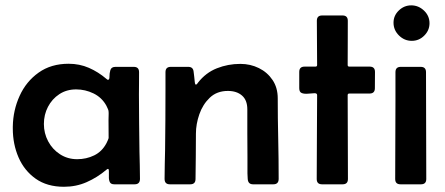

<svg xmlns="http://www.w3.org/2000/svg" viewBox="-20 -695 1679 724"><path d="M221.2 9.3Q157.7 9.3 114.7 -21Q71.8 -51.3 50 -101.3Q28.3 -151.4 28.3 -210V-217.8Q29.3 -279.3 54 -333.5Q78.6 -387.7 125.5 -421.1Q172.4 -454.6 238.8 -454.6Q279.8 -454.6 315.2 -439.2Q350.6 -423.8 381.3 -397.5Q384.8 -394 387.2 -394Q393.1 -394 392.8 -406.2Q392.6 -418.5 396.2 -430.7Q399.9 -442.9 415.5 -442.9H484.4Q504.4 -442.9 504.4 -422.9Q504.4 -401.9 504.2 -380.9Q503.9 -359.9 503.9 -338.9Q503.9 -285.2 504.6 -231Q505.4 -176.8 505.9 -123Q506.3 -97.7 507.1 -72Q507.8 -46.4 507.8 -20.5Q507.8 0 487.8 0H411.1Q397.9 0 394 -8.5Q390.1 -17.1 390.6 -28.8Q391.1 -40.5 390.6 -49.8Q390.6 -51.3 390.1 -54.7Q389.6 -58.1 387.2 -58.1Q385.3 -58.1 383.5 -56.6Q381.8 -55.2 380.4 -54.2Q346.2 -25.4 306.6 -8.1Q267.1 9.3 221.2 9.3ZM271 -94.7Q305.7 -94.7 335.2 -109.1Q364.7 -123.5 381.3 -154.8Q382.3 -156.7 386 -164.8Q389.6 -172.9 389.6 -174.8Q389.6 -191.9 389.4 -209Q389.2 -226.1 389.2 -242.7Q389.2 -250.5 389.6 -260Q390.1 -269.5 389.2 -276.9Q388.7 -280.3 385.5 -287.1Q382.3 -293.9 380.9 -296.9Q363.8 -327.6 332.5 -342.8Q301.3 -357.9 267.1 -357.9Q231 -357.9 203.6 -339.8Q176.3 -321.8 160.9 -292.2Q145.5 -262.7 145.5 -227.5Q145.5 -192.4 161.6 -162.1Q177.7 -131.8 206.3 -113.3Q234.9 -94.7 271 -94.7Z M689.9 -442.9Q708 -442.9 710 -425.3Q711.4 -415.5 712.4 -405.8Q713.4 -396 714.4 -386.2Q714.4 -385.3 715.3 -380.6Q716.3 -376 718.8 -376Q721.2 -376 723.4 -378.9Q725.6 -381.8 726.6 -383.3Q755.9 -420.9 797.9 -437.5Q839.8 -454.1 886.2 -454.1Q924.3 -454.1 956.3 -438.2Q988.3 -422.4 1007.8 -393.3Q1027.3 -364.3 1027.3 -324.2Q1027.3 -248.5 1029.1 -172.4Q1030.8 -96.2 1030.8 -20.5Q1030.8 0 1010.7 0H934.1Q915.5 0 914.1 -20Q912.6 -41 913.1 -62.3Q913.6 -83.5 913.1 -104.5Q912.6 -149.4 912.6 -193.8Q912.6 -238.3 912.6 -282.7Q912.6 -317.4 892.6 -334.7Q872.6 -352.1 839.4 -352.1Q797.9 -352.1 771.2 -326.7Q744.6 -301.3 731.7 -264.2Q718.8 -227.1 718.8 -191.4Q718.8 -148.4 718.3 -105.7Q717.8 -63 717.3 -20Q717.3 0 697.3 0H620.6Q600.6 0 600.6 -20.5Q600.6 -47.9 601.3 -75Q602.1 -102.1 602.5 -128.9Q604 -243.2 604 -357.4V-422.9Q604 -442.9 624 -442.9Z M1175.8 -449.7Q1175.8 -491.7 1175.3 -533.4Q1174.8 -575.2 1174.8 -616.7Q1174.8 -636.7 1194.8 -636.7H1271.5Q1291.5 -636.7 1291.5 -616.7Q1291.5 -575.2 1291.3 -533.4Q1291 -491.7 1291 -449.7Q1291 -443.8 1297.4 -443.8H1374Q1394 -443.8 1394 -423.8Q1394 -408.7 1393.8 -393.3Q1393.6 -377.9 1393.6 -362.3Q1393.6 -342.3 1373.5 -342.3H1297.4Q1291 -342.3 1291 -336.4Q1291 -257.3 1291.5 -178.2Q1292 -99.1 1292 -20Q1292 0 1272 0H1194.3Q1174.3 0 1174.3 -20Q1174.3 -99.1 1175 -178.2Q1175.8 -257.3 1175.8 -336.4Q1175.8 -343.8 1165.5 -343.5Q1155.3 -343.3 1142.1 -341.8Q1128.9 -340.3 1118.7 -343.8Q1108.4 -347.2 1108.4 -362.3V-423.8Q1108.4 -443.8 1128.4 -443.8H1169.4Q1175.8 -443.8 1175.8 -449.7Z M1463.9 -609.4Q1463.9 -636.2 1483.9 -655.5Q1503.9 -674.8 1530.8 -674.8Q1558.1 -674.8 1578.9 -655Q1599.6 -635.3 1599.6 -607.4Q1599.6 -580.6 1579.8 -560.8Q1560.1 -541 1532.7 -541Q1504.9 -541 1484.4 -561.3Q1463.9 -581.5 1463.9 -609.4ZM1471.2 -314.9V-422.9Q1471.2 -442.9 1491.2 -442.9H1566.4Q1586.4 -442.9 1586.4 -422.9Q1586.4 -322.3 1586.9 -221.4Q1587.4 -120.6 1587.4 -20Q1587.4 0 1567.4 0H1490.2Q1470.2 0 1470.2 -20Q1470.2 -93.8 1470.7 -167.5Q1471.2 -241.2 1471.2 -314.9Z"/></svg>

Font: Belanosima
Style: Regular
Weight: 400
Designer: The DocRepair Project, Santiago Orozco
Foundry: Google
Version: Version 2.000